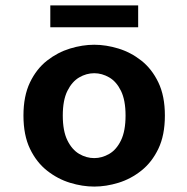

<svg xmlns="http://www.w3.org/2000/svg" viewBox="-20 -677 690 708"><path d="M327.5 11Q284 11 238.2 -3Q192.5 -17 153.5 -47.8Q114.5 -78.5 90.5 -128.5Q66.5 -178.5 66.5 -251Q66.5 -323 90.5 -373Q114.5 -423 153.5 -453.5Q192.5 -484 238.2 -498Q284 -512 327.5 -512Q371 -512 416.8 -498Q462.5 -484 501.2 -453.5Q540 -423 564 -373Q588 -323 588 -251Q588 -178.5 564 -128.5Q540 -78.5 501.2 -47.8Q462.5 -17 416.8 -3Q371 11 327.5 11ZM327.5 -94Q356 -94 382.8 -109.5Q409.5 -125 426.2 -159.5Q443 -194 443 -251Q443 -307.5 426.2 -341.8Q409.5 -376 382.8 -391.5Q356 -407 327.5 -407Q298.5 -407 272 -391.5Q245.5 -376 228.5 -341.8Q211.5 -307.5 211.5 -251Q211.5 -194 228.5 -159.5Q245.5 -125 272 -109.5Q298.5 -94 327.5 -94ZM165.5 -576.5V-657H489.5V-576.5Z"/></svg>

Font: Trispace SemiBold
Style: Regular
Weight: 600
Designer: Tyler Finck
Foundry: Etcetera Type Company
Version: Version 1.210; ttfautohint (v1.8.3)